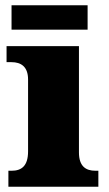

<svg xmlns="http://www.w3.org/2000/svg" viewBox="-20 -712 416 732"><path d="M24 -599H314V-692H24ZM12 0H355V-61H344C307 -61 281 -78 281 -131V-536H5V-475H24C60 -475 87 -458 87 -409V-135C87 -79 62 -61 24 -61H12Z"/></svg>

Font: Noto Serif Lao Black
Style: Regular
Weight: 900
Designer: Monotype Design Team
Foundry: Monotype Imaging Inc.
Version: Version 2.003